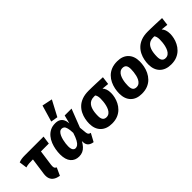

<svg xmlns="http://www.w3.org/2000/svg" viewBox="82 -1754 2678 2678"><g transform="rotate(-45 1420.5 -415.0)"><path d="M136.5 -531.6H503.4L486.6 -411H331.3L299 -179Q294.6 -143.2 300.7 -126.1Q306.7 -108.9 329.8 -97.3L277.6 16.9Q227.5 8.5 193.6 -12.9Q159.7 -34.3 145.6 -70.8Q131.4 -107.3 138.4 -162L173.3 -411H144.3Q116.3 -411 96.4 -409.4Q76.5 -407.7 61.1 -404.9Q45.7 -402.1 30 -396.7L14 -512.3Q39.7 -522.6 67.9 -527.3Q96.1 -531.9 136.5 -531.6Z M748.8 -548.8Q793.2 -548.8 822.7 -532.8Q852.3 -516.8 868.5 -485.5Q884.7 -454.3 888.3 -408.3L920 -531.6H1055.4L949.7 -259.8L959.9 -154.6Q962.9 -129.4 973.8 -117.9Q984.7 -106.4 1006.7 -102.3L942.3 16.9Q897.3 11.3 869.7 -12.1Q842.1 -35.5 838.5 -78.5L836.9 -108.7Q814.6 -68.3 788.5 -39.9Q762.3 -11.4 730.5 2.9Q698.6 17.2 659.5 17.2Q581.2 17.2 535.6 -36Q490 -89.3 490 -193.2Q490 -238.8 498.6 -288.3Q507.3 -337.8 525.9 -384.1Q544.5 -430.4 574.8 -467.4Q605.1 -504.4 648 -526.6Q690.9 -548.8 748.8 -548.8ZM758.4 -431.5Q734.2 -431.5 716 -414.1Q697.8 -396.7 685.2 -368.6Q672.6 -340.5 664.7 -307.8Q656.8 -275.2 653.3 -244.8Q649.7 -214.5 649.7 -193.3Q649.7 -142.7 665.4 -121.4Q681 -100 704.7 -100Q726.4 -100 747.4 -114.7Q768.4 -129.4 789.8 -167.6Q811.2 -205.8 833 -274.9Q831 -335.6 822.1 -369.7Q813.2 -403.7 797.7 -417.6Q782.2 -431.5 758.4 -431.5ZM727.5 -604 799.4 -848.4 952.3 -816.8 830.3 -586.5Z M1399.4 -540.2Q1435.3 -540.2 1469.7 -539.3Q1504.1 -538.5 1538.4 -537.2Q1572.7 -535.9 1606.4 -534.5Q1640.1 -533.2 1674.2 -531.6L1659.4 -413.3L1557.7 -423.3Q1577.5 -402.9 1588.8 -371.5Q1600.1 -340.1 1600.1 -294.9Q1600.1 -259.3 1590.6 -217.1Q1581.2 -174.9 1560.5 -133.7Q1539.9 -92.5 1505.8 -58.2Q1471.7 -23.8 1423.1 -3.3Q1374.6 17.2 1308.7 17.2Q1202.2 17.2 1141.4 -42.6Q1080.6 -102.5 1080.6 -209.3Q1080.6 -251.2 1089.8 -296.7Q1098.9 -342.2 1120.1 -385.5Q1141.2 -428.8 1177.5 -463.8Q1213.7 -498.8 1268.6 -519.5Q1323.5 -540.2 1399.4 -540.2ZM1417.7 -428.2H1392.2Q1357.9 -428.2 1332.8 -416.9Q1307.7 -405.6 1290.4 -384.6Q1273.1 -363.6 1262.6 -334.8Q1252 -306 1247.4 -271.4Q1242.7 -236.9 1242.7 -197.6Q1242.7 -148.6 1261.2 -124.8Q1279.8 -101 1315.6 -101Q1346.8 -101 1368.8 -117.9Q1390.8 -134.7 1404.8 -162.4Q1418.8 -190.1 1426.7 -222.9Q1434.6 -255.6 1437.7 -287.6Q1440.7 -319.7 1440.7 -344.8Q1440.7 -374.3 1434.5 -395Q1428.3 -415.7 1417.7 -428.2Z M1896.4 17.2Q1790.6 17.2 1732.1 -43.1Q1673.6 -103.4 1673.6 -209.3Q1673.6 -254.1 1683.1 -301.4Q1692.6 -348.7 1713.7 -393Q1734.8 -437.3 1769.4 -472.5Q1804 -507.7 1853.8 -528.2Q1903.5 -548.8 1970.7 -548.8Q2077.2 -548.8 2135.8 -488Q2194.5 -427.2 2193.8 -322.3Q2193.8 -278.4 2184.3 -230.8Q2174.9 -183.2 2153.6 -139.2Q2132.3 -95.2 2097.9 -59.7Q2063.5 -24.2 2013.6 -3.5Q1963.7 17.2 1896.4 17.2ZM1907.9 -101Q1939.1 -101 1960.5 -117.1Q1981.9 -133.1 1995.7 -159.4Q2009.5 -185.6 2017.1 -216.2Q2024.7 -246.9 2028.1 -277.5Q2031.5 -308.2 2031.5 -332.3Q2032.1 -384.4 2014 -407.5Q1996 -430.5 1959.2 -430.5Q1928.7 -430.5 1907 -414.5Q1885.3 -398.4 1871.4 -372.2Q1857.6 -345.9 1849.9 -315.3Q1842.1 -284.7 1839 -254Q1836 -223.4 1836 -199.3Q1836 -147.2 1853.9 -124.1Q1871.8 -101 1907.9 -101Z M2566.4 -540.2Q2602.3 -540.2 2636.7 -539.3Q2671.1 -538.5 2705.4 -537.2Q2739.7 -535.9 2773.4 -534.5Q2807.1 -533.2 2841.2 -531.6L2826.4 -413.3L2724.7 -423.3Q2744.5 -402.9 2755.8 -371.5Q2767.1 -340.1 2767.1 -294.9Q2767.1 -259.3 2757.6 -217.1Q2748.2 -174.9 2727.5 -133.7Q2706.9 -92.5 2672.8 -58.2Q2638.7 -23.8 2590.1 -3.3Q2541.6 17.2 2475.7 17.2Q2369.2 17.2 2308.4 -42.6Q2247.6 -102.5 2247.6 -209.3Q2247.6 -251.2 2256.8 -296.7Q2265.9 -342.2 2287.1 -385.5Q2308.2 -428.8 2344.5 -463.8Q2380.7 -498.8 2435.6 -519.5Q2490.5 -540.2 2566.4 -540.2ZM2584.7 -428.2H2559.2Q2524.9 -428.2 2499.8 -416.9Q2474.7 -405.6 2457.4 -384.6Q2440.1 -363.6 2429.6 -334.8Q2419 -306 2414.4 -271.4Q2409.7 -236.9 2409.7 -197.6Q2409.7 -148.6 2428.2 -124.8Q2446.8 -101 2482.6 -101Q2513.8 -101 2535.8 -117.9Q2557.8 -134.7 2571.8 -162.4Q2585.8 -190.1 2593.7 -222.9Q2601.6 -255.6 2604.7 -287.6Q2607.7 -319.7 2607.7 -344.8Q2607.7 -374.3 2601.5 -395Q2595.3 -415.7 2584.7 -428.2Z"/></g></svg>

Font: Fira Sans Variable
Style: Italic
Weight: 397
Italic angle: -8°
Designer: Carrois Corporate & Edenspiekermann AG
Foundry: Carrois Corporate GbR & Edenspiekermann AG
Version: Version 4.202